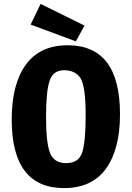

<svg xmlns="http://www.w3.org/2000/svg" viewBox="-20 -952 675 984"><path d="M413 -821 369 -740 137 -826 188 -932ZM419 -362Q419 -514 391 -554Q364 -592 308 -592Q252 -592 234 -537.5Q216 -483 216 -352.5Q216 -222 236 -169Q256 -116 319.5 -116Q383 -116 401 -170Q419 -224 419 -362ZM327 -720Q595 -720 595 -367Q595 -187 523 -87.5Q451 12 308 12Q40 12 40 -340Q40 -520 112 -620Q184 -720 327 -720Z"/></svg>

Font: Magra
Style: Bold
Weight: 600
Designer: Viviana Monsalve
Foundry: Viviana Monsalve
Version: Version 1.001